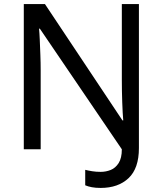

<svg xmlns="http://www.w3.org/2000/svg" viewBox="-20 -734 800 944"><path d="M475 190Q450 190 431.5 186.5Q413 183 399 177V101Q415 105 434 108Q453 111 475 111Q501 111 524.5 101.5Q548 92 563.5 67.5Q579 43 579 0L176 -593H172Q174 -574 175.5 -539Q177 -504 178.5 -464Q180 -424 180 -387V0H97V-714H201L582 -142H586Q583 -174 581 -230.5Q579 -287 579 -342V-714H663V-6Q663 94 612 142Q561 190 475 190Z"/></svg>

Font: Noto Sans Bengali UI
Style: Regular
Weight: 400
Designer: Jelle Bosma - Monotype Design Team
Foundry: Monotype Imaging Inc.
Version: Version 2.003; ttfautohint (v1.8.4.7-5d5b)